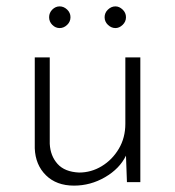

<svg xmlns="http://www.w3.org/2000/svg" viewBox="-20 -571 549 602"><path d="M212 11Q157 11 124 -21.5Q91 -54 89 -106V-391H136V-120Q138 -82 160.5 -57Q183 -32 228 -30Q266 -30 299 -50Q332 -70 352.5 -104.5Q373 -139 373 -183V-391H420V0H378L375 -83Q355 -42 309.5 -15.5Q264 11 212 11ZM134 -517Q134 -531 144 -541Q154 -551 167 -551Q180 -551 190.5 -541Q201 -531 201 -517Q201 -503 190.5 -493Q180 -483 167 -483Q154 -483 144 -493Q134 -503 134 -517ZM308 -517Q308 -531 318.5 -541Q329 -551 342 -551Q354 -551 364.5 -541Q375 -531 375 -517Q375 -503 364.5 -493Q354 -483 342 -483Q329 -483 318.5 -493Q308 -503 308 -517Z"/></svg>

Font: Synthetic Light
Style: Regular
Weight: 300
Designer: Santiago Orozco
Foundry: Typemade
Version: Version 2.000; ttfautohint (v1.8.4.7-5d5b)